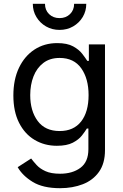

<svg xmlns="http://www.w3.org/2000/svg" viewBox="-20 -781 653 1017"><path d="M298.3 215.8Q207.5 215.8 153.3 182.6Q99.1 149.4 73.7 104.5L145 58.6Q156.7 74.2 174.1 93.3Q191.4 112.3 220.9 125.7Q250.5 139.2 298.3 139.2Q363.8 139.2 406 107.9Q448.2 76.7 448.2 9.3V-100.1H439.9Q430.7 -84.5 413.8 -63Q397 -41.5 365.5 -25.1Q334 -8.8 281.2 -8.8Q215.8 -8.8 163.6 -39.8Q111.3 -70.8 81.1 -130.4Q50.8 -189.9 50.8 -275.4Q50.8 -359.9 80.6 -422.1Q110.4 -484.4 162.8 -518.6Q215.3 -552.7 283.2 -552.7Q335.9 -552.7 367.4 -535.4Q398.9 -518.1 416 -495.6Q433.1 -473.1 442.4 -458.5H450.7V-545.9H536.1V14.2Q536.1 84.5 504.4 129.2Q472.7 173.8 418.7 194.8Q364.7 215.8 298.3 215.8ZM295.9 -86.9Q370.1 -86.9 409.7 -137.5Q449.2 -188 449.2 -277.3Q449.2 -364.3 410.4 -419.2Q371.6 -474.1 295.9 -474.1Q244.1 -474.1 209.5 -447.5Q174.8 -420.9 157.5 -376.5Q140.1 -332 140.1 -277.3Q140.1 -193.4 179.7 -140.1Q219.2 -86.9 295.9 -86.9ZM295.4 -622.6Q255.9 -622.6 223.9 -640.9Q191.9 -659.2 172.9 -690.7Q153.8 -722.2 153.8 -760.7H218.3Q218.3 -727.5 240 -706.3Q261.7 -685.1 295.4 -685.1Q329.1 -685.1 350.8 -706.3Q372.6 -727.5 372.6 -760.7H437Q437 -722.2 418.2 -690.9Q399.4 -659.7 367.4 -641.1Q335.4 -622.6 295.4 -622.6Z"/></svg>

Font: Inter-Regular
Style: Regular
Weight: 400
Designer: Rasmus Andersson
Foundry: rsms
Version: Version 4.000;git-a52131595